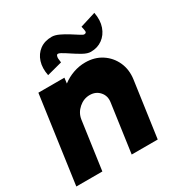

<svg xmlns="http://www.w3.org/2000/svg" viewBox="-175 -833 911 958"><g transform="rotate(-30 280.0 -354.0)"><path d="M504 -319.5 459 0H309L348 -277.5Q353.5 -313 332 -337.5Q310.5 -362 275.5 -362Q240.5 -362 212.5 -337.5Q184.5 -313 179 -277.5L140 0H-10L60 -500H210L206 -468.5Q234 -490 267.8 -502Q301.5 -514 337 -514Q391 -514 431.2 -487.8Q471.5 -461.5 491.5 -417.5Q511.5 -373.5 504 -319.5ZM389.5 -545.5Q370.5 -545.5 345.8 -559.2Q321 -573 297 -589.2Q273 -605.5 255.8 -614.8Q238.5 -624 234 -615.5Q230 -606.5 230.8 -598Q231.5 -589.5 233.5 -574.5L146 -551.5Q137 -596 148.2 -631.5Q159.5 -667 187.5 -687.8Q215.5 -708.5 256.5 -708.5Q274.5 -708.5 297.5 -697.8Q320.5 -687 342.8 -673Q365 -659 381.8 -648.2Q398.5 -637.5 403.5 -637.5Q418 -637.5 416.2 -650.5Q414.5 -663.5 411 -677.5L501 -705.5Q510 -658.5 497.2 -622.5Q484.5 -586.5 456.2 -566Q428 -545.5 389.5 -545.5Z"/></g></svg>

Font: Urbanist Black
Style: Italic
Weight: 900
Italic angle: -8°
Designer: Corey Hu
Foundry: Corey Hu
Version: Version 1.330; ttfautohint (v1.8.4.7-5d5b)